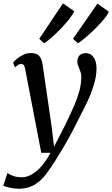

<svg xmlns="http://www.w3.org/2000/svg" viewBox="-64 -874 668 1142"><path d="M86 -461.5Q82.5 -480 77 -487Q71.5 -494 63 -494Q54.5 -494 46 -489.2Q37.5 -484.5 25.5 -473.5L13.5 -501Q20.5 -510.5 36.2 -524Q52 -537.5 74 -548Q96 -558.5 119 -558.5Q153.5 -558.5 169 -541.5Q184.5 -524.5 189.5 -489.5L207.5 -366.5Q225 -243 243 -122.5L257.5 -1.5L320 -123L328.5 -140.5Q361 -208.5 378.8 -249.5Q396.5 -290.5 408 -333Q419.5 -375.5 419.5 -416.5Q419.5 -431 416.2 -442Q413 -453 407 -467.5Q401.5 -480.5 398.8 -489Q396 -497.5 396 -508.5Q396 -532 409.5 -545Q423 -558 445.5 -558Q476 -558 493 -533Q510 -508 510 -468Q510 -421.5 495 -371.8Q480 -322 460 -279Q440 -236 405.5 -170Q362.5 -81 313.2 2.8Q264 86.5 227 138Q193 191 149.5 219.8Q106 248.5 47.5 248.5Q24 248.5 -3 243Q-30 237.5 -44.5 230.5L-19.5 155Q-8 164.5 14.8 172.5Q37.5 180.5 65 180.5Q108 180.5 152.2 144.8Q196.5 109 236.5 35H181.5ZM169.5 -643.5 310.5 -854 377.5 -807Q366 -782 333.5 -743.2Q301 -704.5 262.8 -668.8Q224.5 -633 198 -616.5ZM370.5 -643.5 515.5 -852.5 583.5 -804Q572 -778.5 537.8 -740.5Q503.5 -702.5 463.8 -667.2Q424 -632 399.5 -616.5Z"/></svg>

Font: Merriweather Text
Style: Italic
Weight: 400
Italic angle: -7.8°
Designer: Eben Sorkin
Foundry: Eben Sorkin
Version: Version 2.100